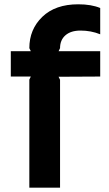

<svg xmlns="http://www.w3.org/2000/svg" viewBox="-20 -865 502 885"><path d="M441.9 -628.9V-512.2L250 -511.2L256.8 -497.1V0H115.2V-498L122.1 -512.2H29.8V-628.9H122.1L115.2 -643.1Q115.2 -729.5 175 -787.4Q234.9 -845.2 340.8 -845.2Q400.9 -845.2 441.9 -828.1V-707Q399.4 -724.1 351.1 -724.1Q306.6 -724.1 281.7 -702.4Q256.8 -680.7 256.8 -643.1L250 -628.9Z"/></svg>

Font: Sinkin Sans 600 SemiBold
Style: Regular
Weight: 600
Designer: Keith Bates
Foundry: K-Type
Version: Sinkin Sans (version 1.0)  by Keith Bates   •   © 2014   www